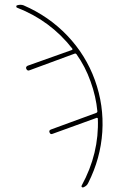

<svg xmlns="http://www.w3.org/2000/svg" viewBox="-20 -562 540 823"><path d="M52.7 -529.3Q49.8 -530.3 49.8 -534.2Q49.8 -538.1 52.7 -539.1Q68.4 -543.9 81.1 -539.1Q189.5 -492.2 268.6 -409.2Q347.7 -326.2 386.7 -218.8Q425.8 -110.4 418.5 3.4Q411.1 117.2 358.4 221.7Q352.5 235.4 336.9 241.2Q333 242.2 330.6 239.7Q328.1 237.3 330.1 233.4Q405.3 95.7 399.4 -53.7Q399.4 -55.7 397 -56.6Q394.5 -57.6 393.6 -56.6L205.1 11.7Q196.3 15.6 192.4 5.9Q188.5 -2.9 198.2 -6.8L392.6 -78.1Q396.5 -79.1 397.5 -84Q391.6 -148.4 368.2 -212.9Q345.7 -276.4 307.6 -330.1Q303.7 -334 299.8 -332L106.4 -260.7Q97.7 -256.8 92.8 -266.6Q88.9 -275.4 98.6 -280.3L288.1 -347.7Q292 -349.6 290 -353.5Q196.3 -473.6 52.7 -529.3Z"/></svg>

Font: Rounded Mgen+ 1m thin
Style: Regular
Weight: 100
Designer: [Source Han Sans]
Ryoko NISHIZUKA  (kana & ideographs); Paul D. Hunt (Latin, Greek & Cyrillic); Wenlong ZHANG  (bopomofo
Version: Version 1.059.20150602